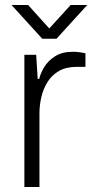

<svg xmlns="http://www.w3.org/2000/svg" viewBox="-20 -744 378 764"><path d="M77 0V-526H124L130 -430H136Q141 -452 156 -477Q171 -502 199 -520Q227 -538 270 -538Q285 -538 298.5 -536Q312 -534 320 -532V-478H286Q243 -478 214.5 -461.5Q186 -445 169 -417.5Q152 -390 144.5 -357.5Q137 -325 137 -294V0ZM26 -724H92L192 -613H160L261 -724H327L205 -590H148Z"/></svg>

Font: Archivo SemiExpanded ExtraLight
Style: Regular
Weight: 250
Width: 6
Designer: Hector Gatti
Foundry: Omnibus-Type
Version: Version 2.001